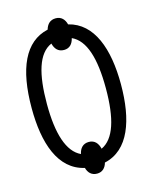

<svg xmlns="http://www.w3.org/2000/svg" viewBox="-121 -845 772 972"><g transform="rotate(-15 265.0 -359.0)"><path d="M266 48C294 48 311 30 318 4C449 -25 499 -171 499 -358C499 -544 448 -689 319 -720C312 -747 295 -766 266 -766C236 -766 220 -748 212 -721C88 -693 31 -564 31 -358C31 -173 80 -26 213 4C220 30 237 48 266 48ZM266 -600C296 -600 312 -619 319 -648C389 -616 420 -516 420 -358C420 -199 389 -100 320 -68C313 -98 296 -118 266 -118C235 -118 218 -98 212 -69C143 -101 111 -202 111 -358C111 -515 140 -617 212 -648C219 -620 235 -600 266 -600Z"/></g></svg>

Font: Noto Sans Mono Condensed
Style: Regular
Weight: 400
Width: 3
Designer: Monotype Design Team
Foundry: Monotype Imaging Inc.
Version: Version 2.014